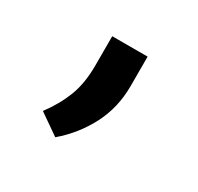

<svg xmlns="http://www.w3.org/2000/svg" viewBox="-71 -188 425 413"><g transform="rotate(30 141.5 18.0)"><path d="M53.7 106.4 105 142.1Q143.6 109.4 167 64.5Q190.4 19.5 190.4 -34.2V-107.4H102.5V-34.2Q102.5 9.8 89.8 42.5Q77.1 75.2 53.7 106.4Z"/></g></svg>

Font: Roboto Flex
Style: Regular
Weight: 400
Designer: Berlow after Robertson
Foundry: Google
Version: Version 3.200;gftools[0.9.32]